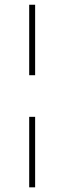

<svg xmlns="http://www.w3.org/2000/svg" viewBox="-20 -802 275 822"><path d="M130.4 -480H105V-781.7H130.4ZM105 -301.8H130.4V0H105Z"/></svg>

Font: Spartan MB Thin
Style: Regular
Weight: 100
Designer: Matt Bailey, Mirko Velimirovic
Foundry: Matt Bailey
Version: Version 1.005